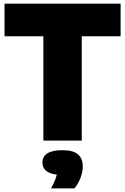

<svg xmlns="http://www.w3.org/2000/svg" viewBox="-20 -760 676 1038"><path d="M214.5 0V-564H4.5V-740H632V-564H422V0ZM427.5 139.5Q427.5 169.5 414.8 202.5Q402 235.5 382.5 258.5H256Q269 234.5 276.2 217Q283.5 199.5 287 184Q209.5 175 209.5 118.5Q209.5 52 318.5 52Q375 52 401.2 74.2Q427.5 96.5 427.5 139.5Z"/></svg>

Font: Encode Sans Semi Condensed Black
Style: Regular
Weight: 900
Width: 4
Designer: Multiple Designers
Foundry: Impallari Type
Version: Version 2.000